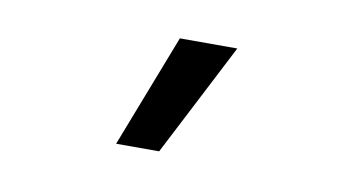

<svg xmlns="http://www.w3.org/2000/svg" viewBox="-38 -683 675 367"><g transform="rotate(10 300.0 -499.0)"><path d="M286.5 -609H398L285 -389.5H201.5Z"/></g></svg>

Font: JuliaMono
Style: Bold
Weight: 700
Monospace: yes
Designer: cormullion
Foundry: corm
Version: Version 0.055; ttfautohint (v1.8.4)